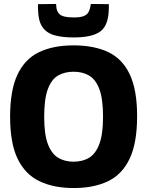

<svg xmlns="http://www.w3.org/2000/svg" viewBox="-20 -939 742 969"><path d="M352 10Q251 10 179 -24.5Q107 -59 69 -137.5Q31 -216 31 -350Q31 -483 68 -562Q105 -641 176.5 -675.5Q248 -710 351 -710Q455 -710 526.5 -676Q598 -642 635 -563.5Q672 -485 672 -353Q672 -217 634 -137.5Q596 -58 524.5 -24Q453 10 352 10ZM351 -123Q397 -123 430 -143Q463 -163 481.5 -212.5Q500 -262 500 -350Q500 -440 481.5 -489Q463 -538 430 -557.5Q397 -577 351 -577Q307 -577 273.5 -558Q240 -539 221.5 -489.5Q203 -440 203 -350Q203 -260 222 -211Q241 -162 274 -142.5Q307 -123 351 -123ZM351 -750Q293 -750 253.5 -761.5Q214 -773 193.5 -803.5Q173 -834 172 -891Q171 -903 172 -918L263 -919Q264 -916 264 -910Q264 -883 281 -867Q298 -851 351 -851Q386 -851 403 -858Q420 -865 427 -878.5Q434 -892 437 -910Q438 -913 438 -919L529 -918Q530 -903 529 -891Q527 -810 486 -780Q445 -750 351 -750Z"/></svg>

Font: Georama
Style: Bold
Weight: 700
Designer: Jean-Baptiste Levee
Foundry: Production Type
Version: Version 1.000